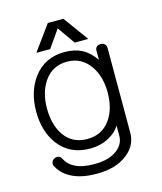

<svg xmlns="http://www.w3.org/2000/svg" viewBox="-124 -805 874 1036"><g transform="rotate(-15 312.5 -287.0)"><path d="M457 -502V-450.2Q426.8 -495.1 385.7 -517.6Q343.8 -539.1 288.1 -539.1Q176.8 -539.1 113.3 -454.1Q57.6 -377.9 57.6 -268.6Q57.6 -156.2 113.3 -82Q175.8 0 288.1 0Q347.7 0 395.5 -26.4Q436.5 -48.8 457 -83V-25.4Q457 20.5 416 51.8Q371.1 86.9 288.1 86.9Q221.7 86.9 181.6 66.4Q144.5 47.9 127 11.7Q120.1 0 108.4 -2Q97.7 -4.9 86.9 2Q75.2 7.8 72.3 18.6Q67.4 30.3 75.2 43Q101.6 91.8 156.2 116.2Q209 140.6 287.1 140.6Q398.4 140.6 461.9 87.9Q518.6 42 518.6 -26.4V-502Q518.6 -515.6 508.8 -523.4Q500 -530.3 487.3 -530.3Q474.6 -530.3 465.8 -523.4Q457 -515.6 457 -502ZM287.1 -485.4Q369.1 -485.4 416 -417Q457 -356.4 457 -269.5Q457 -177.7 416 -119.1Q370.1 -53.7 287.1 -53.7Q203.1 -53.7 158.2 -119.1Q118.2 -177.7 118.2 -269.5Q118.2 -356.4 158.2 -417Q205.1 -485.4 287.1 -485.4ZM217.8 -574.2 286.1 -671.9 354.5 -574.2H430.7L329.1 -713.9H242.2L140.6 -574.2Z"/></g></svg>

Font: Gulim
Style: Regular
Weight: 400
Version: Version 2.21